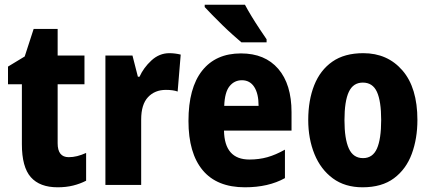

<svg xmlns="http://www.w3.org/2000/svg" viewBox="-20 -786 1832 816"><path d="M272 -118Q290 -118 308 -122.5Q326 -127 346 -136V-18Q321 -5 291 2.5Q261 10 225 10Q149 10 111 -33Q73 -76 73 -173V-428H14V-503L85 -546L123 -663H225V-550H339V-428H225V-177Q225 -118 272 -118Z M700 -560Q723 -560 748 -554L735 -397Q716 -404 685 -404Q638 -404 609 -373Q580 -342 580 -278V0H428V-550H543L566 -460H573Q590 -498 623.5 -529Q657 -560 700 -560Z M1004 -559Q1106 -559 1162.5 -493.5Q1219 -428 1219 -309V-231H932Q934 -108 1040 -108Q1081 -108 1116.5 -118Q1152 -128 1191 -150V-29Q1121 10 1021 10Q902 10 841.5 -62.5Q781 -135 781 -272Q781 -412 839 -485.5Q897 -559 1004 -559ZM1008 -445Q976 -445 955.5 -419.5Q935 -394 933 -336H1079Q1079 -388 1060.5 -416.5Q1042 -445 1008 -445ZM1021 -766Q1032 -745 1049 -717Q1066 -689 1084 -662Q1102 -635 1113 -619V-606H1006Q992 -618 970 -637.5Q948 -657 925 -679.5Q902 -702 882 -722.5Q862 -743 850 -756V-766Z M1754 -276Q1754 -197 1730 -132Q1706 -67 1654.5 -28.5Q1603 10 1521 10Q1446 10 1394.5 -28Q1343 -66 1316.5 -131Q1290 -196 1290 -276Q1290 -360 1315.5 -424Q1341 -488 1392.5 -524Q1444 -560 1524 -560Q1627 -560 1690.5 -486.5Q1754 -413 1754 -276ZM1444 -275Q1444 -196 1462.5 -155Q1481 -114 1523 -114Q1564 -114 1582 -154.5Q1600 -195 1600 -276Q1600 -356 1582 -395.5Q1564 -435 1522 -435Q1481 -435 1462.5 -395.5Q1444 -356 1444 -275Z"/></svg>

Font: Noto Sans Arabic Cond ExtBd
Style: Regular
Weight: 800
Width: 3
Designer: Monotype Design Team, Nadine Chahine, Nizar Qandah and Khaled Hosny
Foundry: Monotype Imaging Inc.
Version: Version 2.012; ttfautohint (v1.8.4.7-5d5b)